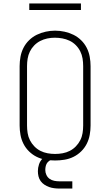

<svg xmlns="http://www.w3.org/2000/svg" viewBox="-20 -924 640 1115"><path d="M300 8Q273 8 245.5 3.5Q218 -1 193.5 -13Q169 -25 149 -44.5Q129 -64 116.5 -88.5Q104 -113 99 -140.5Q94 -168 94 -195V-540Q94 -567 99 -594.5Q104 -622 116.5 -646.5Q129 -671 149 -690.5Q169 -710 193.5 -722Q218 -734 245.5 -740Q273 -746 300 -746Q327 -746 354.5 -740Q382 -734 406.5 -722Q431 -710 451 -690.5Q471 -671 483.5 -646.5Q496 -622 501 -594.5Q506 -567 506 -540V-195Q506 -168 501 -140.5Q496 -113 483.5 -88.5Q471 -64 451 -44.5Q431 -25 406.5 -13Q382 -1 354.5 3.5Q327 8 300 8ZM300 -30Q322 -30 344 -34Q366 -38 385.5 -48Q405 -58 420.5 -74Q436 -90 446 -109.5Q456 -129 459.5 -151Q463 -173 463 -195V-540Q463 -562 459.5 -584Q456 -606 446 -626Q436 -646 420 -662Q404 -678 384 -687.5Q364 -697 342 -701Q320 -705 298 -705Q276 -705 254.5 -700.5Q233 -696 213.5 -686Q194 -676 178.5 -660Q163 -644 153.5 -624.5Q144 -605 140.5 -583.5Q137 -562 137 -540V-195Q137 -173 140.5 -151Q144 -129 154 -109.5Q164 -90 179.5 -74Q195 -58 214.5 -48Q234 -38 256 -34Q278 -30 300 -30ZM400 171H325Q310 171 294.5 169Q279 167 265 162Q251 157 238 148.5Q225 140 216 127.5Q207 115 203.5 100Q200 85 200 70Q200 50 206.5 30.5Q213 11 227 -3Q241 -17 260.5 -23Q280 -29 300 -29V0Q288 0 276.5 4.5Q265 9 257 18Q249 27 246 39Q243 51 243 63Q243 78 249.5 92Q256 106 268 114.5Q280 123 295 126Q310 129 325 129H400ZM450 -866H150V-904H450Z"/></svg>

Font: Iosevka Slab XLtEx
Style: Regular
Weight: 200
Width: 7
Monospace: yes
Designer: Belleve Invis
Foundry: Belleve Invis
Version: Version 11.1.0; ttfautohint (v1.8.3)